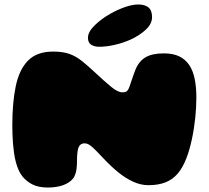

<svg xmlns="http://www.w3.org/2000/svg" viewBox="-20 -814 932 858"><path d="M193.5 24Q152.5 24 125.5 10.5Q98.5 -3 79.5 -26.5Q70 -38.5 63 -54.5Q56 -70.5 51 -89.2Q46 -108 43 -128.5Q40 -149 38.2 -170.5Q36.5 -192 35.8 -213Q35 -234 35 -253.5Q35 -355.5 50.5 -429.5Q66 -503.5 105.5 -543.5Q145 -583.5 217.5 -583.5Q260 -583.5 289 -573.5Q318 -563.5 345 -542.2Q372 -521 407.5 -487.5Q442 -455 474 -428.2Q506 -401.5 526 -401.5Q534 -401.5 539.2 -402.8Q544.5 -404 548.2 -407.8Q552 -411.5 555 -418Q556.5 -421.5 558.8 -427.2Q561 -433 563.2 -440Q565.5 -447 568.2 -455Q571 -463 573.8 -471.2Q576.5 -479.5 579.5 -487.2Q582.5 -495 585 -502Q601 -541 630.8 -558.2Q660.5 -575.5 712 -575.5Q753.5 -575.5 781.2 -562Q809 -548.5 826 -522.8Q843 -497 850.2 -460.5Q857.5 -424 857.5 -377.5Q857.5 -356.5 856.2 -333.5Q855 -310.5 852.5 -286.8Q850 -263 846.2 -239Q842.5 -215 837.5 -191.8Q832.5 -168.5 826.2 -146.5Q820 -124.5 812 -104.5Q796 -63.5 773.5 -37.5Q751 -11.5 719.2 1Q687.5 13.5 643.5 13.5Q609 13.5 575 -2Q541 -17.5 508.5 -44Q476 -70.5 445 -103.5Q424 -126 410 -140Q396 -154 387 -161.2Q378 -168.5 371 -171Q364 -173.5 357 -173.5Q340 -173.5 332 -157.5Q324 -141.5 324 -93Q324 -84.5 323.5 -76.5Q323 -68.5 322.2 -61Q321.5 -53.5 320 -47Q318.5 -40.5 316.2 -34.8Q314 -29 311.5 -24Q309 -19 305.5 -15Q290 3.5 261.2 13.8Q232.5 24 193.5 24ZM423 -605Q402 -605 387.5 -614.2Q373 -623.5 373 -645Q373 -671.5 403.5 -701.2Q434 -731 475.5 -754Q507 -771.5 539.8 -782.8Q572.5 -794 598 -794Q627.5 -794 643.5 -780.8Q659.5 -767.5 659.5 -737.5Q659.5 -707.5 632.2 -682Q605 -656.5 565.5 -638Q531.5 -622.5 493.5 -613.8Q455.5 -605 423 -605Z"/></svg>

Font: Gluten Black
Style: Regular
Weight: 900
Designer: Tyler Finck
Foundry: Etcetera Type Company
Version: Version 1.300